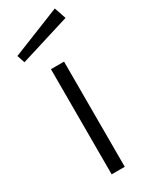

<svg xmlns="http://www.w3.org/2000/svg" viewBox="-212 -794 660 838"><g transform="rotate(-30 117.5 -375.5)"><path d="M230 -751 -15 -653 -2 -614 250 -692ZM149 -530H83V0H149Z"/></g></svg>

Font: 18Franklin Light
Style: Regular
Weight: 300
Designer: Pablo Impallari, Rodrigo Fuenzalida (Modified by Dan O. Williams)
Version: Version 0.025;PS 000.025;hotconv 1.0.88;makeotf.lib2.5.64775